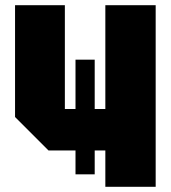

<svg xmlns="http://www.w3.org/2000/svg" viewBox="-20 -720 658 740"><path d="M580 -700V0H386V-140H167L38 -269V-700H230V-300H386V-700ZM345 -48H271V-490H345Z"/></svg>

Font: Tektur SemiCondensed ExtraBold
Style: Regular
Weight: 800
Width: 4
Designer: Adam Jagosz
Foundry: Adam Jagosz
Version: Version 1.005;gftools[0.9.30]